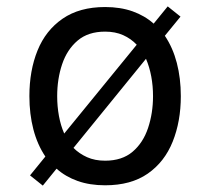

<svg xmlns="http://www.w3.org/2000/svg" viewBox="-20 -562 658 601"><path d="M114 19 74 -13 122 -72Q97 -109 84.5 -157Q72 -205 72 -261Q72 -341 97.5 -404Q123 -467 176 -503.5Q229 -540 309 -540Q357 -540 395 -526.5Q433 -513 461 -488L505 -542L545 -510L496 -450Q521 -413 533.5 -365Q546 -317 546 -261Q546 -182 520.5 -118.5Q495 -55 442.5 -18.5Q390 18 309 18Q261 18 223 4.5Q185 -9 157 -34ZM309 -463Q256 -463 223 -435Q190 -407 174.5 -361Q159 -315 159 -261Q159 -229 164.5 -199Q170 -169 181 -144L408 -422Q390 -441 365.5 -452Q341 -463 309 -463ZM459 -261Q459 -293 453.5 -322.5Q448 -352 437 -378L210 -99Q228 -81 252.5 -70Q277 -59 309 -59Q362 -59 395 -87Q428 -115 443.5 -161.5Q459 -208 459 -261Z"/></svg>

Font: Fragment Mono SC
Style: Regular
Weight: 400
Monospace: yes
Designer: Wei Huang based on Nimbus Sans by URW Studio, based on Helvetica by Max Miedinger.
Foundry: Wei Huang
Version: Version 1.012; ttfautohint (v1.8.4.7-5d5b)